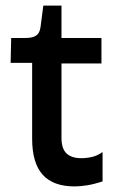

<svg xmlns="http://www.w3.org/2000/svg" viewBox="-20 -656 420 687"><path d="M247 11Q170 11 132.5 -31Q95 -73 95 -160V-431H18L20 -520H70Q96 -520 109 -528.5Q122 -537 125 -559L135 -636H200V-520H343V-429H200V-163Q200 -124 218 -107Q236 -90 271 -90Q290 -90 309.5 -94.5Q329 -99 347 -112V-7Q317 3 292 7Q267 11 247 11Z"/></svg>

Font: Bricolage Grotesque 96pt ExtraBold Medium
Style: Regular
Weight: 500
Version: Version 1.001;gftools[0.9.33.dev8+g029e19f]